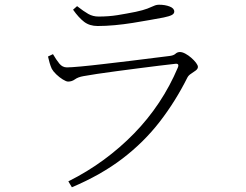

<svg xmlns="http://www.w3.org/2000/svg" viewBox="-20 -751 1040 812"><path d="M269 16Q349 -24 418.5 -75Q488 -126 547 -186.5Q606 -247 652.5 -317Q699 -387 732 -465Q740 -484 720 -481Q692 -478 651.5 -473Q611 -468 564.5 -462Q518 -456 473 -450Q428 -444 391 -438.5Q354 -433 333 -429Q310 -425 297 -415.5Q284 -406 268 -406Q260 -406 245.5 -415Q231 -424 218 -436.5Q205 -449 199 -460Q194 -471 190 -484.5Q186 -498 183 -512L204 -522Q218 -498 231 -482Q244 -466 263 -466Q280 -466 323 -470Q366 -474 420.5 -480.5Q475 -487 530.5 -493.5Q586 -500 630.5 -506Q675 -512 695 -514Q714 -516 722 -523.5Q730 -531 741 -531Q751 -531 764 -524Q777 -517 789 -506.5Q801 -496 809 -485.5Q817 -475 817 -468Q817 -460 808 -453Q799 -446 788.5 -439.5Q778 -433 773 -424Q722 -322 655 -235.5Q588 -149 497.5 -80Q407 -11 284 41ZM393 -641Q359 -641 336 -658.5Q313 -676 289 -710L306 -725Q334 -703 353.5 -692Q373 -681 397 -681Q440 -681 477 -687Q514 -693 554 -701Q586 -708 603 -714.5Q620 -721 630.5 -726Q641 -731 653 -731Q678 -731 697.5 -723.5Q717 -716 717 -702Q717 -693 706.5 -687.5Q696 -682 672 -677Q645 -672 611.5 -666Q578 -660 540.5 -654Q503 -648 465 -644.5Q427 -641 393 -641Z"/></svg>

Font: Noto Serif HK ExtraLight
Style: Regular
Weight: 200
Designer: Ryoko NISHIZUKA 西塚涼子 (kana & ideographs); Frank Grießhammer (Latin, Greek & Cyrillic); Wenlong ZHANG 张文龙 (bopomofo); San
Foundry: Adobe
Version: Version 2.002-H1;hotconv 1.1.0;makeotfexe 2.6.0